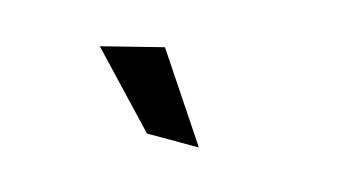

<svg xmlns="http://www.w3.org/2000/svg" viewBox="-36 -855 716 386"><g transform="rotate(15 321.5 -661.5)"><path d="M281 -573 144 -718 271 -750 389 -573Z"/></g></svg>

Font: Livvic SemiBold
Style: Regular
Weight: 600
Designer: Jacques Le Bailly, Baron von Fonthausen
Version: Version 1.001; ttfautohint (v1.8.2)